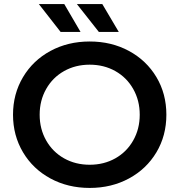

<svg xmlns="http://www.w3.org/2000/svg" viewBox="-20 -914 882 944"><path d="M44 -350Q44 -452 93 -534.5Q142 -617 228 -663.5Q314 -710 421 -710Q528 -710 614 -663.5Q700 -617 749 -535Q798 -453 798 -350Q798 -247 749 -165Q700 -83 614 -36.5Q528 10 421 10Q314 10 228 -36.5Q142 -83 93 -165.5Q44 -248 44 -350ZM667 -350Q667 -420 635 -476.5Q603 -533 547 -564.5Q491 -596 421 -596Q351 -596 295 -564.5Q239 -533 207 -476.5Q175 -420 175 -350Q175 -280 207 -223.5Q239 -167 295 -135.5Q351 -104 421 -104Q491 -104 547 -135.5Q603 -167 635 -223.5Q667 -280 667 -350ZM171 -894H296L376 -757H278ZM358 -894H483L564 -757H466Z"/></svg>

Font: Montserrat Alternates SemiBold
Style: Regular
Weight: 600
Designer: Julieta Ulanovsky
Foundry: Julieta Ulanovsky
Version: Version 7.200